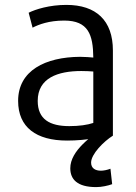

<svg xmlns="http://www.w3.org/2000/svg" viewBox="-20 -562 555 784"><path d="M373 202C295 202 267 170 267 125C267 53 355 -8 408 -43H441V-8C404 15 352 67 352 102C352 125 369 135 392 135C403 135 418 132 431 127L438 190C422 196 395 202 373 202ZM441 -19C406 -3 335 12 254 12C128 12 54 -42 54 -150C54 -274 165 -329 307 -330C328 -330 349 -328 361 -327C360 -420 341 -478 242 -478C180 -478 138 -462 113 -449L97 -510C125 -524 182 -542 251 -542C372 -542 441 -479 441 -356ZM361 -60V-270C347 -271 331 -272 312 -272C217 -272 134 -244 134 -150C134 -75 183 -47 263 -47C304 -47 337 -52 361 -60Z"/></svg>

Font: Repo Regular
Style: Regular
Weight: 400
Designer: Stefan Peev
Foundry: Context Ltd
Version: Version 1.502